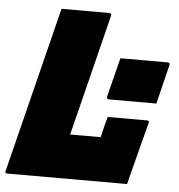

<svg xmlns="http://www.w3.org/2000/svg" viewBox="-70 -748 742 796"><g transform="rotate(5 301.0 -350.0)"><path d="M415 -517H612Q623 -517 620 -506L580 -343H383Q371 -343 374 -354ZM-10 0Q-22 0 -18 -11Q19 -158 55.5 -305.5Q92 -453 129 -600Q135 -625 141.5 -650Q148 -675 154 -700H353Q358 -700 360 -696.5Q362 -693 361 -689Q329 -562 298 -436Q267 -310 235 -184H362Q366 -202 372.5 -228Q379 -254 384 -270H547Q559 -270 555 -259Q545 -221 533 -175.5Q521 -130 509.5 -84Q498 -38 488 0Z"/></g></svg>

Font: Recursive Mn Lnr St Blk
Style: Italic
Weight: 900
Italic angle: -15°
Monospace: yes
Version: Version 1.079;hotconv 1.0.112;makeotfexe 2.5.65598; ttfautoh